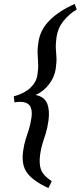

<svg xmlns="http://www.w3.org/2000/svg" viewBox="-20 -801 410 975"><path d="M369.6 -752.9Q330.6 -729.5 302.2 -694.3Q273.9 -659.2 267.1 -613.3Q262.2 -576.7 263.7 -554.2Q265.1 -531.7 266.6 -509.3Q268.1 -486.8 262.7 -450.2Q256.8 -409.7 229.2 -373.3Q201.7 -336.9 160.6 -318.8Q205.1 -310.1 219.2 -275.9Q233.4 -241.7 226.1 -188Q220.7 -150.4 212.4 -124Q204.1 -97.7 196.3 -73.7Q188.5 -49.8 184.1 -18.6Q177.2 30.8 188.2 60.5Q199.2 90.3 242.7 119.1L226.1 153.8Q151.9 120.6 119.6 79.3Q87.4 38.1 97.2 -32.7Q102.5 -69.8 110.4 -93.8Q118.2 -117.7 126.2 -142.3Q134.3 -167 140.1 -206.1Q150.4 -283.7 83.5 -283.7Q71.3 -283.7 69.1 -283.4Q66.9 -283.2 53.7 -280.8L49.8 -311.5Q104.5 -326.7 134.8 -355.5Q165 -384.3 169.9 -420.9Q174.3 -449.7 174.1 -468.5Q173.8 -487.3 172.4 -502.9Q170.9 -518.6 170.7 -537.6Q170.4 -556.6 174.8 -585.4Q184.1 -651.4 233.9 -699.7Q283.7 -748 359.4 -780.8Z"/></svg>

Font: Gentium Book Plus
Style: Italic
Weight: 400
Italic angle: -8°
Designer: Victor Gaultney, Annie Olsen, Iska Routamaa, Becca Hirsbrunner
Foundry: SIL International
Version: Version 6.101